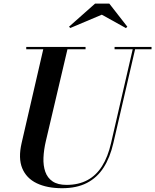

<svg xmlns="http://www.w3.org/2000/svg" viewBox="-20 -1004 840 1039"><path d="M316 14.5Q234.5 14.5 178.5 -12.5Q122.5 -39.5 100.2 -93.8Q78 -148 97 -230L217 -750H348L228 -240Q217 -193 215.2 -150.5Q213.5 -108 225 -74.8Q236.5 -41.5 264.5 -22.5Q292.5 -3.5 340 -3.5Q404.5 -3.5 452.2 -28.8Q500 -54 532 -104.5Q564 -155 581 -230L701 -750H714L593.5 -230Q575.5 -151.5 540.5 -97Q505.5 -42.5 450.2 -14Q395 14.5 316 14.5ZM122 -737.5V-750H443V-737.5ZM600 -737.5V-750H800V-737.5ZM360.5 -852.5 353.5 -859.5 494.5 -984.5H571.5L669 -859.5L661.5 -852L531 -924.5Z"/></svg>

Font: Bodoni Moda 18pt SemiBold
Style: Italic
Weight: 600
Italic angle: -13°
Designer: Owen Earl
Foundry: indestructible type
Version: Version 2.005